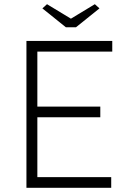

<svg xmlns="http://www.w3.org/2000/svg" viewBox="-20 -895 623 915"><path d="M106 0V-700H515V-649H158V-387H458V-336H158V-51H510V0ZM294 -765 182 -855 204 -875 318 -806 432 -875 454 -855 342 -765Z"/></svg>

Font: Readex Pro ExtraLight
Style: Regular
Weight: 200
Designer: Bonnie Shaver-Troup, Thomas Jockin
Foundry: Lexend
Version: Version 1.203; ttfautohint (v1.8.3)